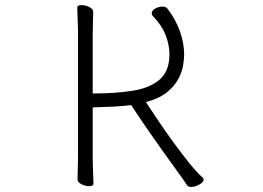

<svg xmlns="http://www.w3.org/2000/svg" viewBox="-20 -725 1040 758"><path d="M288 -589Q288 -620 286.5 -649Q285 -678 285 -695Q285 -705 302 -705Q316 -705 332 -697.5Q348 -690 348 -677Q348 -665 347 -639.5Q346 -614 346 -588V-356Q437 -356 505 -367Q573 -378 611 -411.5Q649 -445 649 -511Q649 -547 634 -586Q619 -625 585 -660Q579 -666 579 -672Q579 -683 592.5 -691Q606 -699 621 -699Q635 -699 642 -690Q675 -646 691 -599.5Q707 -553 707 -509Q707 -493 703 -467.5Q699 -442 684.5 -414Q670 -386 639.5 -361Q609 -336 556 -322Q578 -289 607 -245.5Q636 -202 668 -158.5Q700 -115 729 -79Q758 -43 780 -24Q784 -20 784 -16Q784 -6 767 3.5Q750 13 735 13Q724 13 719 7Q711 -5 701 -19.5Q691 -34 682 -46Q659 -78 628 -121Q597 -164 563.5 -212.5Q530 -261 498 -310Q464 -306 425.5 -304Q387 -302 346 -301V-106Q346 -75 347.5 -46Q349 -17 349 0Q349 10 332 10Q318 10 302 2.5Q286 -5 286 -18Q286 -30 287 -55.5Q288 -81 288 -107Z"/></svg>

Font: Moon Stars Kai HW Light
Style: Regular
Weight: 300
Designer: GuiWonder
Version: Version 1.101